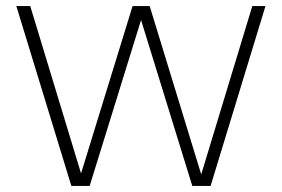

<svg xmlns="http://www.w3.org/2000/svg" viewBox="-20 -615 932 635"><path d="M216 0 34 -595H80L253.5 -23.5H242.5L418.5 -595H475L650 -23.5H641L814.5 -595H858L676.5 0H616L441 -566.5H452L276.5 0Z"/></svg>

Font: Encode Sans SC Condensed Thin ExtraLight
Style: Regular
Weight: 250
Version: Version 3.002